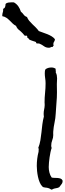

<svg xmlns="http://www.w3.org/2000/svg" viewBox="-218 -1520 562 1663"><path d="M324.2 48.8Q324.2 64.5 313.5 77.1Q302.7 89.8 294.9 101.6Q281.2 108.4 269 109.9Q256.8 111.3 243.2 116.2Q238.3 117.2 232.4 123Q224.6 122.1 216.8 116.7Q209 111.3 201.2 109.4Q190.4 105.5 173.3 104.5Q156.2 103.5 148.4 94.7Q134.8 81.1 125.5 58.6Q116.2 36.1 110.8 10.7Q105.5 -14.6 103 -39.6Q100.6 -64.5 100.6 -83Q100.6 -114.3 104.5 -145.5Q108.4 -176.8 116.2 -206.1V-210.9Q116.2 -215.8 116.7 -219.2Q117.2 -222.7 117.2 -227.5Q117.2 -230.5 116.7 -233.4Q116.2 -236.3 113.3 -238.3Q126 -270.5 131.8 -304.7Q137.7 -338.9 141.1 -373.5Q144.5 -408.2 148.9 -442.9Q153.3 -477.5 162.1 -510.7Q161.1 -516.6 160.6 -523.4Q160.2 -530.3 160.2 -536.1Q160.2 -553.7 164.1 -570.8Q168 -587.9 168.9 -606.4Q169.9 -612.3 168.9 -618.7Q168 -625 168 -631.8Q168 -674.8 172.4 -715.8Q176.8 -756.8 176.8 -798.8Q176.8 -821.3 173.3 -842.3Q169.9 -863.3 169.9 -884.8Q169.9 -894.5 170.9 -903.8Q171.9 -913.1 176.8 -920.9Q198.2 -935.5 227.5 -935.5Q249 -935.5 264.6 -923.8Q263.7 -921.9 263.7 -918Q263.7 -913.1 264.6 -909.2Q265.6 -905.3 265.6 -900.4V-896.5Q265.6 -894.5 264.6 -892.6Q271.5 -880.9 273.9 -867.7Q276.4 -854.5 276.4 -840.8Q276.4 -828.1 275.4 -815.9Q274.4 -803.7 274.4 -791Q274.4 -773.4 274.9 -755.9Q275.4 -738.3 275.4 -720.7Q275.4 -673.8 271 -628.4Q266.6 -583 264.6 -536.1Q262.7 -496.1 254.4 -458Q246.1 -419.9 243.2 -380.9Q242.2 -373 242.7 -365.7Q243.2 -358.4 243.2 -349.6Q243.2 -327.1 234.4 -305.2Q225.6 -283.2 225.6 -258.8Q225.6 -247.1 229.5 -238.3Q223.6 -222.7 219.2 -201.2Q214.8 -179.7 211.4 -156.7Q208 -133.8 206.1 -111.8Q204.1 -89.8 204.1 -73.2Q204.1 -49.8 210 -25.9Q215.8 -2 229.5 17.6Q239.3 20.5 252.9 20.5Q266.6 20.5 280.3 21.5Q293.9 22.5 305.7 26.4Q317.4 30.3 323.2 42Q324.2 43.9 324.2 45.9ZM257.8 -1180.7Q256.8 -1166 250.5 -1158.2Q244.1 -1150.4 244.1 -1138.7Q244.1 -1130.9 247.1 -1125Q240.2 -1122.1 240.2 -1114.3H236.3Q228.5 -1114.3 221.2 -1110.4Q213.9 -1106.4 206.1 -1106.4Q180.7 -1106.4 163.1 -1119.6Q145.5 -1132.8 125 -1141.6Q120.1 -1143.6 115.2 -1143.6H106.4Q99.6 -1143.6 96.7 -1145.5Q95.7 -1147.5 95.2 -1150.9Q94.7 -1154.3 92.8 -1156.2Q91.8 -1157.2 84 -1159.7Q76.2 -1162.1 66.9 -1165Q57.6 -1168 48.8 -1171.4Q40 -1174.8 37.1 -1176.8Q32.2 -1179.7 28.8 -1187Q25.4 -1194.3 18.6 -1190.4Q19.5 -1193.4 19.5 -1196.3Q19.5 -1201.2 17.1 -1206.5Q14.6 -1211.9 8.8 -1211.9Q6.8 -1211.9 4.4 -1210.9Q2 -1210 -1 -1210Q-2.9 -1210 -4.9 -1211.9Q-12.7 -1221.7 -21.5 -1231.4Q-37.1 -1248 -53.7 -1260.7Q-70.3 -1273.4 -79.1 -1295.9Q-96.7 -1304.7 -109.4 -1317.4L-134.8 -1342.8Q-147.5 -1355.5 -162.1 -1365.7Q-176.8 -1376 -198.2 -1379.9V-1386.7Q-198.2 -1399.4 -194.3 -1411.1Q-190.4 -1422.9 -190.4 -1434.6Q-190.4 -1440.4 -191.4 -1443.4Q-177.7 -1448.2 -173.8 -1460.4Q-169.9 -1472.7 -169.9 -1485.4Q-160.2 -1496.1 -144.5 -1498Q-128.9 -1500 -116.2 -1500H-106.4Q-101.6 -1500 -96.7 -1499Q-73.2 -1485.4 -59.1 -1464.8Q-44.9 -1444.3 -37.1 -1418.9Q-23.4 -1408.2 -13.2 -1393.6Q-2.9 -1378.9 15.6 -1373Q23.4 -1353.5 36.1 -1338.4Q48.8 -1323.2 63.5 -1309.6Q78.1 -1295.9 92.3 -1281.7Q106.4 -1267.6 118.2 -1251Q134.8 -1244.1 154.3 -1237.8Q173.8 -1231.4 192.9 -1223.6Q211.9 -1215.8 229 -1205.6Q246.1 -1195.3 257.8 -1180.7Z"/></svg>

Font: RockSalt
Style: Regular
Weight: 400
Designer: Squid
Foundry: Font Diner, Inc DBA Sideshow
Version: Version 1.000